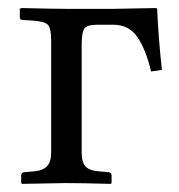

<svg xmlns="http://www.w3.org/2000/svg" viewBox="-20 -451 442 473"><path d="M106 -74.2V-352.1Q106 -380.9 98.4 -389.4Q90.8 -397.9 64.9 -399.9L35.2 -401.9Q29.3 -401.9 28.8 -407.2V-429.2L32.2 -431.2Q114.3 -429.2 144 -429.2H259.8L365.2 -431.2L367.2 -429.2Q370.1 -358.4 378.9 -278.8L352.1 -274.9Q339.8 -328.1 318.8 -359.1Q297.9 -390.1 258.8 -390.1H220.2Q195.3 -390.1 188.2 -381.1Q181.2 -372.1 181.2 -340.8V-74.2Q181.2 -52.2 190.2 -41.5Q199.2 -30.8 224.1 -28.8L247.1 -26.9Q254.9 -25.9 254.9 -19V0L252.9 2Q181.2 0 142.1 0L34.2 2L32.2 0V-19Q32.2 -25.9 40 -26.9L63 -28.8Q85.9 -30.8 95.9 -41.5Q106 -52.2 106 -74.2Z"/></svg>

Font: Linux Libertine Display
Style: Regular
Weight: 400
Designer: Philipp H. Poll
Foundry: Philipp H. Poll
Version: Version 5.0.9